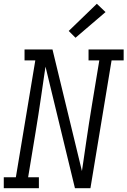

<svg xmlns="http://www.w3.org/2000/svg" viewBox="-33 -997 675 1017"><path d="M173 0H-13V-58H51L154 -677H97V-735H245L401 -91Q405 -116 408.5 -141.5Q412 -167 416 -193L424 -248Q431 -296 438.5 -344.5Q446 -393 454 -441L493 -677H436V-735H622V-677H558L446 0H364L208 -644Q204 -619 200.5 -593.5Q197 -568 193 -542L185 -487Q178 -439 170.5 -390.5Q163 -342 155 -294L116 -58H173ZM367 -797 331 -833 480 -977 526 -933Z"/></svg>

Font: Iosevka HT Light Extended
Style: Italic
Weight: 300
Width: 7
Italic angle: -9°
Monospace: yes
Designer: Belleve Invis
Foundry: Belleve Invis
Version: Version 32.3.0; ttfautohint (v1.8.4)